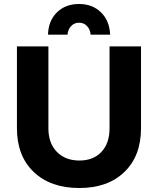

<svg xmlns="http://www.w3.org/2000/svg" viewBox="-20 -933 793 964"><path d="M319 -759H221Q223 -829 266 -871Q309 -913 377 -913Q444 -913 487 -871Q530 -829 533 -759H435Q433 -785 417 -802Q401 -819 377 -819Q353 -819 337 -802Q321 -785 319 -759ZM223 -289Q223 -214 265.5 -170.5Q308 -127 379 -127Q448 -127 489 -170Q530 -213 530 -289V-700H688V-289Q688 -150 604.5 -69.5Q521 11 378 11Q234 11 149.5 -69.5Q65 -150 65 -289V-700H223Z"/></svg>

Font: Montserrat-Arabic SemiBold
Style: Regular
Weight: 600
Designer: Mohamed Gaber
Foundry: Kief Type Foundry
Version: Version 5.008;PS 005.008;hotconv 1.0.88;makeotf.lib2.5.64775